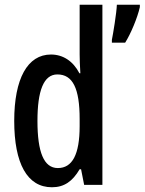

<svg xmlns="http://www.w3.org/2000/svg" viewBox="-20 -780 610 810"><path d="M199 10C251 10 286 -15 316 -66H322L335 0H412V-760H316V-550C316 -529 317 -504 319 -471H315C288 -523 245 -550 195 -550C96 -550 40 -448 40 -270C40 -90 95 10 199 10ZM570 -750V-760H473C472 -727 457 -636 452 -612V-600H508C531 -636 560 -705 570 -750ZM224 -71C165 -71 138 -138 138 -270C138 -397 164 -466 222 -466C287 -466 316 -407 316 -278V-248C316 -128 285 -71 224 -71Z"/></svg>

Font: Noto Sans Armenian ExtraCondensed Medium
Style: Regular
Weight: 500
Width: 2
Designer: Monotype Design Team
Foundry: Monotype Imaging Inc.
Version: Version 2.008